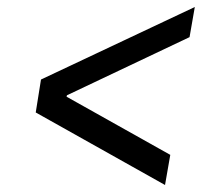

<svg xmlns="http://www.w3.org/2000/svg" viewBox="-20 -584 640 548"><path d="M82 -263 97 -357 536 -564 521 -478 171 -312 170 -308 466 -142 451 -56Z"/></svg>

Font: CommitMono
Style: Italic
Weight: 400
Monospace: yes
Designer: Eigil Nikolajsen
Foundry: Eigil Nikolajsen
Version: Version 1.143